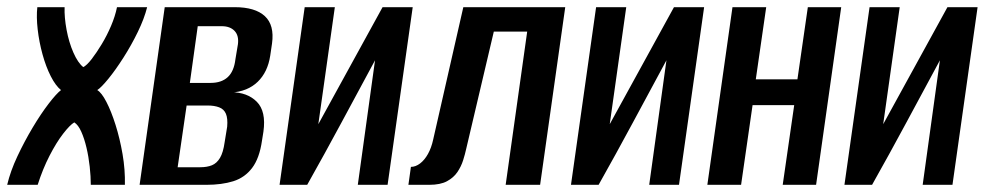

<svg xmlns="http://www.w3.org/2000/svg" viewBox="-52 -515 2752 535"><path d="M-32 0Q-23 -38 -3.5 -79.5Q16 -121 39 -159.5Q62 -198 83.5 -226Q105 -254 118 -264Q103 -276 89.5 -302.5Q76 -329 66.5 -363.5Q57 -398 53 -433Q49 -468 52 -495H128Q127 -467 133.5 -432Q140 -397 152.5 -368.5Q165 -340 180 -328Q190 -333 203.5 -350.5Q217 -368 231.5 -392Q246 -416 257.5 -443Q269 -470 274 -495H358Q350 -463 332 -426Q314 -389 292 -354.5Q270 -320 250 -295.5Q230 -271 219 -264Q231 -257 244.5 -231Q258 -205 270 -167Q282 -129 289.5 -85.5Q297 -42 296 0H201Q201 -23 198 -50.5Q195 -78 189 -103.5Q183 -129 174.5 -148Q166 -167 155 -174Q143 -167 124 -142.5Q105 -118 86 -81Q67 -44 53 0Z M337 0 407 -495H602Q659 -495 686 -470Q713 -445 706 -394L701 -360Q694 -314 666 -287Q638 -260 592 -257V-258Q637 -258 663.5 -231.5Q690 -205 682 -148L678 -123Q671 -74 650.5 -47Q630 -20 598 -10Q566 0 523 0ZM443 -49H506Q525 -49 538.5 -54.5Q552 -60 561 -75Q570 -90 574 -119L581 -162Q583 -185 577.5 -198Q572 -211 558.5 -216Q545 -221 527 -221H468ZM477 -284H535Q565 -284 582.5 -300Q600 -316 604 -350L611 -392Q614 -416 601.5 -429Q589 -442 566 -442H499Z M727 0 797 -495H881L835 -169L1014 -495H1098L1028 0H945L993 -347Q946 -260 899.5 -173.5Q853 -87 804 0Z M1086 0 1093 -50Q1106 -50 1118.5 -59.5Q1131 -69 1140.5 -86Q1150 -103 1155 -126L1239 -495H1523L1453 0H1357L1417 -427H1324L1247 -100Q1244 -86 1238.5 -68.5Q1233 -51 1222.5 -35.5Q1212 -20 1193.5 -10Q1175 0 1144 0Z M1539 0 1609 -495H1693L1647 -169L1826 -495H1910L1840 0H1757L1805 -347Q1758 -260 1711.5 -173.5Q1665 -87 1616 0Z M1919 0 1989 -495H2083L2054 -294H2170L2199 -495H2292L2222 0H2129L2161 -222H2045L2013 0Z M2301 0 2371 -495H2455L2409 -169L2588 -495H2672L2602 0H2519L2567 -347Q2520 -260 2473.5 -173.5Q2427 -87 2378 0Z"/></svg>

Font: Alumni Sans SemiBold
Style: Italic
Weight: 600
Italic angle: -8°
Version: Version 1.016